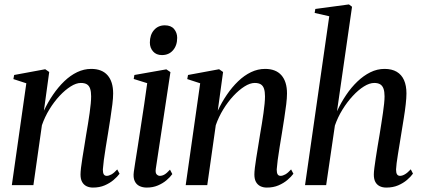

<svg xmlns="http://www.w3.org/2000/svg" viewBox="-20 -837 1910 868"><path d="M178.5 -336.5Q196.5 -375 219.8 -409Q243 -443 270.5 -469.5Q298 -496 328.8 -510.8Q359.5 -525.5 392.5 -525.5Q441 -525.5 466.2 -496.8Q491.5 -468 491.5 -414.5Q491.5 -394.5 488 -365.5Q484.5 -336.5 479.2 -302.8Q474 -269 468.5 -235Q463.5 -204 458.2 -172.2Q453 -140.5 449.5 -113.8Q446 -87 445 -71Q445 -55.5 449.2 -48.8Q453.5 -42 462.5 -42Q472 -42 483.8 -48.5Q495.5 -55 510 -71L520.5 -51.5Q510.5 -38 493.5 -23.5Q476.5 -9 453.2 1Q430 11 400 11Q384 11 371.2 4.8Q358.5 -1.5 351.2 -14.5Q344 -27.5 344 -48Q344 -59 346.2 -78.5Q348.5 -98 352.5 -122.8Q356.5 -147.5 361 -174.8Q365.5 -202 369.5 -228Q374 -253.5 378 -278.5Q382 -303.5 385.2 -326.2Q388.5 -349 390.2 -368.2Q392 -387.5 392 -401.5Q392 -422.5 387.5 -436Q383 -449.5 372.8 -455.8Q362.5 -462 345.5 -462Q324.5 -462 299.5 -446.2Q274.5 -430.5 249.5 -403.8Q224.5 -377 203.5 -342.8Q182.5 -308.5 169.5 -271L131 0H33.5L99 -460.5L40.5 -479.5L44 -498L184.5 -524L202.5 -511.5Z M643.5 11Q625 11 610.5 4Q596 -3 588.8 -18.8Q581.5 -34.5 585 -60.5Q586.5 -71.5 591.2 -101.8Q596 -132 602.8 -175Q609.5 -218 617 -267.5Q624.5 -317 632.2 -367.2Q640 -417.5 645.5 -461L584.5 -480L587.5 -498L732 -523.5L750.5 -511L684.5 -75Q681.5 -56 688 -49Q694.5 -42 702.5 -42Q713 -42 723.2 -47.8Q733.5 -53.5 748.5 -70L759 -50Q749 -36 732.5 -22Q716 -8 693.5 1.5Q671 11 643.5 11ZM712 -588Q686.5 -588 672 -604.5Q657.5 -621 657.5 -644.5Q657.5 -679.5 676.2 -701Q695 -722.5 725 -722.5Q753 -722.5 767 -705.8Q781 -689 781 -666Q781 -631.5 762.2 -609.8Q743.5 -588 712 -588Z M964.5 -336.5Q982.5 -375 1005.8 -409Q1029 -443 1056.5 -469.5Q1084 -496 1114.8 -510.8Q1145.5 -525.5 1178.5 -525.5Q1227 -525.5 1252.2 -496.8Q1277.5 -468 1277.5 -414.5Q1277.5 -394.5 1274 -365.5Q1270.5 -336.5 1265.2 -302.8Q1260 -269 1254.5 -235Q1249.5 -204 1244.2 -172.2Q1239 -140.5 1235.5 -113.8Q1232 -87 1231 -71Q1231 -55.5 1235.2 -48.8Q1239.5 -42 1248.5 -42Q1258 -42 1269.8 -48.5Q1281.5 -55 1296 -71L1306.5 -51.5Q1296.5 -38 1279.5 -23.5Q1262.5 -9 1239.2 1Q1216 11 1186 11Q1170 11 1157.2 4.8Q1144.5 -1.5 1137.2 -14.5Q1130 -27.5 1130 -48Q1130 -59 1132.2 -78.5Q1134.5 -98 1138.5 -122.8Q1142.5 -147.5 1147 -174.8Q1151.5 -202 1155.5 -228Q1160 -253.5 1164 -278.5Q1168 -303.5 1171.2 -326.2Q1174.5 -349 1176.2 -368.2Q1178 -387.5 1178 -401.5Q1178 -422.5 1173.5 -436Q1169 -449.5 1158.8 -455.8Q1148.5 -462 1131.5 -462Q1110.5 -462 1085.5 -446.2Q1060.5 -430.5 1035.5 -403.8Q1010.5 -377 989.5 -342.8Q968.5 -308.5 955.5 -271L917 0H819.5L885 -460.5L826.5 -479.5L830 -498L970.5 -524L988.5 -511.5Z M1726 11Q1709.5 11 1696.8 4.8Q1684 -1.5 1677 -14.2Q1670 -27 1670 -48Q1670 -59 1672.5 -78.5Q1675 -98 1678.8 -122.8Q1682.5 -147.5 1687 -174.8Q1691.5 -202 1696 -228Q1700 -253.5 1704 -278.5Q1708 -303.5 1711.2 -326.2Q1714.5 -349 1716.5 -368.2Q1718.5 -387.5 1718.5 -401.5Q1718.5 -422.5 1713.8 -436Q1709 -449.5 1698.8 -455.8Q1688.5 -462 1672 -462Q1650.5 -462 1625.2 -446.2Q1600 -430.5 1574.8 -403.2Q1549.5 -376 1528.2 -341.5Q1507 -307 1494 -269.5L1454.5 0H1359L1468.5 -763.5L1402.5 -778.5L1405.5 -796.5L1557.5 -817L1571.5 -806.5L1503.5 -334Q1521.5 -373 1544.8 -407.5Q1568 -442 1595.8 -468.5Q1623.5 -495 1654.2 -510.2Q1685 -525.5 1718.5 -525.5Q1751.5 -525.5 1773.5 -512.5Q1795.5 -499.5 1806.5 -474.8Q1817.5 -450 1817.5 -414.5Q1817.5 -394.5 1814.2 -365.5Q1811 -336.5 1805.5 -302.8Q1800 -269 1794.5 -235Q1790.5 -211.5 1786.8 -187.2Q1783 -163 1779.2 -140.8Q1775.5 -118.5 1773.2 -100.2Q1771 -82 1770.5 -71Q1770.5 -55.5 1775 -48.8Q1779.5 -42 1788.5 -42Q1798.5 -42 1810.2 -48.8Q1822 -55.5 1837 -71.5L1847 -52Q1837 -38 1820 -23.5Q1803 -9 1779.8 1Q1756.5 11 1726 11Z"/></svg>

Font: Merriweather 120pt
Style: Italic
Weight: 400
Italic angle: -7.8°
Version: Version 2.101